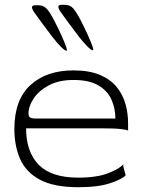

<svg xmlns="http://www.w3.org/2000/svg" viewBox="-20 -772 595 802"><path d="M307 10Q205 10 146.5 -21.5Q88 -53 64 -108Q40 -163 40 -233Q40 -355 107 -416.5Q174 -478 287 -478Q353 -478 397.5 -459Q442 -440 467.5 -408.5Q493 -377 504 -338Q515 -299 515 -258V-226Q514 -229 488.5 -232.5Q463 -236 405 -236H89Q89 -138 141.5 -84Q194 -30 307 -30Q385 -30 433 -49Q481 -68 495 -86V-76L505 -40Q491 -24 441 -7Q391 10 307 10ZM127 -277H462Q462 -319 445.5 -356Q429 -393 390.5 -415.5Q352 -438 287 -438Q226 -438 184 -415.5Q142 -393 120.5 -360.5Q99 -328 99 -297Q99 -287 105 -282Q111 -277 127 -277ZM258 -560Q262 -560 255.5 -578.5Q249 -597 236.5 -624.5Q224 -652 210.5 -678.5Q197 -705 187 -720Q176 -737 165.5 -743.5Q155 -750 138 -750H127Q102 -750 124 -719Q140 -697 160 -669.5Q180 -642 199.5 -617Q219 -592 235 -576Q251 -560 258 -560ZM368 -562Q372 -562 365.5 -580.5Q359 -599 346.5 -626.5Q334 -654 320.5 -680.5Q307 -707 297 -722Q286 -739 275.5 -745.5Q265 -752 248 -752H237Q212 -752 234 -721Q250 -699 270 -671.5Q290 -644 309.5 -619Q329 -594 345 -578Q361 -562 368 -562Z"/></svg>

Font: Red Rose Light
Style: Regular
Weight: 300
Designer: Jaikishan Patel
Version: Version 1.001; ttfautohint (v1.8.3)